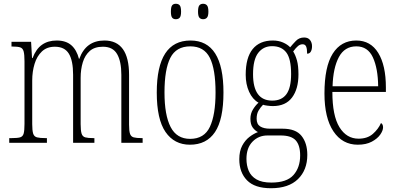

<svg xmlns="http://www.w3.org/2000/svg" viewBox="-20 -758 2114 1019"><path d="M29 0V-25H42Q72 -25 86.5 -29Q101 -33 105.5 -49Q110 -65 110 -100V-433Q110 -468 105.5 -485Q101 -502 87.5 -506.5Q74 -511 46 -511H41V-536H145L150 -450H153Q171 -498 203 -520.5Q235 -543 281 -543Q330 -543 358.5 -518Q387 -493 399 -446H401Q436 -543 534 -543Q665 -543 665 -360V-96Q665 -63 670 -48Q675 -33 689.5 -29Q704 -25 733 -25H737V0H624V-361Q624 -432 601.5 -471Q579 -510 526 -510Q482 -510 456.5 -487.5Q431 -465 419.5 -427.5Q408 -390 408 -345V-99Q408 -65 413 -49Q418 -33 432.5 -29Q447 -25 475 -25H481V0H368V-361Q368 -436 345.5 -473Q323 -510 271 -510Q229 -510 202.5 -485Q176 -460 163.5 -419Q151 -378 151 -331V-99Q151 -65 156 -49Q161 -33 176.5 -29Q192 -25 222 -25H229V0Z M988 10Q905 10 858.5 -57.5Q812 -125 812 -267Q812 -543 991 -543Q1166 -543 1166 -267Q1166 -124 1121 -57Q1076 10 988 10ZM989 -21Q1064 -21 1094 -85Q1124 -149 1124 -267Q1124 -391 1093.5 -451.5Q1063 -512 990 -512Q915 -512 884 -451Q853 -390 853 -267Q853 -147 885.5 -84Q918 -21 989 -21ZM1058 -656Q1045 -656 1038 -664.5Q1031 -673 1031 -696Q1031 -721 1038 -729.5Q1045 -738 1058 -738Q1071 -738 1078.5 -729.5Q1086 -721 1086 -696Q1086 -673 1078.5 -664.5Q1071 -656 1058 -656ZM913 -656Q900 -656 893.5 -664.5Q887 -673 887 -696Q887 -721 893.5 -729.5Q900 -738 913 -738Q927 -738 934 -729.5Q941 -721 941 -696Q941 -673 934 -664.5Q927 -656 913 -656Z M1418 241Q1332 241 1291 199Q1250 157 1250 87Q1250 44 1265.5 15Q1281 -14 1304 -31.5Q1327 -49 1349 -57Q1333 -65 1321 -81.5Q1309 -98 1309 -128Q1309 -155 1322.5 -177Q1336 -199 1352 -213Q1320 -231 1302 -271Q1284 -311 1284 -361Q1284 -452 1321 -497.5Q1358 -543 1428 -543Q1458 -543 1482 -532.5Q1506 -522 1520 -507Q1533 -523 1550.5 -541Q1568 -559 1594 -559Q1615 -559 1625.5 -545.5Q1636 -532 1636 -513Q1636 -495 1629.5 -484Q1623 -473 1610 -473Q1610 -498 1605 -510.5Q1600 -523 1586 -523Q1573 -523 1562 -514Q1551 -505 1536 -485Q1548 -466 1556 -437.5Q1564 -409 1564 -363Q1564 -286 1530 -240.5Q1496 -195 1428 -195Q1417 -195 1400.5 -197Q1384 -199 1376 -202Q1363 -189 1352.5 -171.5Q1342 -154 1342 -128Q1342 -99 1361 -87Q1380 -75 1413 -75H1480Q1550 -75 1580.5 -36.5Q1611 2 1611 64Q1611 144 1561.5 192.5Q1512 241 1418 241ZM1425 -224Q1475 -224 1500 -258Q1525 -292 1525 -365Q1525 -446 1499.5 -479.5Q1474 -513 1424 -513Q1378 -513 1350.5 -477.5Q1323 -442 1323 -364Q1323 -224 1425 -224ZM1420 211Q1502 211 1537.5 171Q1573 131 1573 67Q1573 13 1549.5 -13Q1526 -39 1470 -39H1399Q1352 -39 1320 -6Q1288 27 1288 85Q1288 120 1300 148.5Q1312 177 1341 194Q1370 211 1420 211Z M1879 10Q1797 10 1749.5 -61Q1702 -132 1702 -262Q1702 -404 1746 -473.5Q1790 -543 1871 -543Q1947 -543 1987.5 -477Q2028 -411 2028 -294V-270H1744Q1744 -144 1781.5 -83Q1819 -22 1883 -22Q1930 -22 1959 -47.5Q1988 -73 2002 -105Q2013 -99 2013 -82Q2013 -65 1998 -43.5Q1983 -22 1953 -6Q1923 10 1879 10ZM1987 -300Q1986 -395 1959 -453.5Q1932 -512 1871 -512Q1809 -512 1778.5 -455Q1748 -398 1745 -300Z"/></svg>

Font: Noto Serif Myanmar Condensed ExtraLight
Style: Regular
Weight: 200
Width: 3
Designer: Ben Mitchell and the Monotype Design Team
Foundry: Monotype Imaging Inc.
Version: Version 2.106; ttfautohint (v1.8.4.7-5d5b)